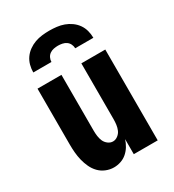

<svg xmlns="http://www.w3.org/2000/svg" viewBox="-181 -842 862 952"><g transform="rotate(-30 250.0 -366.0)"><path d="M190 8Q167 8 145 -1Q123 -10 107 -26.5Q91 -43 81 -64.5Q71 -86 65.5 -108.5Q60 -131 58 -154Q56 -177 56 -200V-520H193V-200Q193 -185 195 -169.5Q197 -154 203 -140Q209 -126 222 -116Q235 -106 250 -106Q265 -106 278 -116Q291 -126 297 -140Q303 -154 305 -169.5Q307 -185 307 -200V-520H444V0H307V-86Q301 -67 290.5 -49.5Q280 -32 264.5 -18.5Q249 -5 229.5 1.5Q210 8 190 8ZM78 -600Q78 -621 83.5 -641.5Q89 -662 101 -679Q113 -696 130.5 -708.5Q148 -721 167.5 -728Q187 -735 208 -737.5Q229 -740 250 -740Q271 -740 292 -737.5Q313 -735 332.5 -728Q352 -721 369.5 -708.5Q387 -696 399 -679Q411 -662 416.5 -641.5Q422 -621 422 -600H318Q318 -612 312.5 -623.5Q307 -635 297 -642Q287 -649 274.5 -651.5Q262 -654 250 -654Q238 -654 225.5 -651.5Q213 -649 203 -642Q193 -635 187.5 -623.5Q182 -612 182 -600Z"/></g></svg>

Font: Iosevka Term Curly Heavy
Style: Regular
Weight: 900
Designer: Belleve Invis
Foundry: Belleve Invis
Version: Version 32.3.0